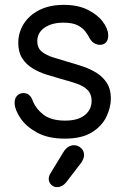

<svg xmlns="http://www.w3.org/2000/svg" viewBox="-20 -551 515 788"><path d="M246 18Q178 18 133 -6.5Q88 -31 65 -64.5Q42 -98 40 -125Q39 -146 49.5 -157.5Q60 -169 76 -169Q91 -169 100 -160.5Q109 -152 113 -141Q125 -107 157 -81.5Q189 -56 247 -56Q300 -56 328 -78.5Q356 -101 356 -137Q356 -165 339.5 -181.5Q323 -198 294 -208Q265 -218 227 -228Q199 -236 169 -245.5Q139 -255 113 -271Q87 -287 71 -312Q55 -337 55 -375Q55 -417 77 -452.5Q99 -488 141 -509.5Q183 -531 241 -531Q300 -531 340 -511Q380 -491 401.5 -462.5Q423 -434 424 -408Q425 -389 416 -378Q407 -367 390 -367Q379 -367 368 -373Q357 -379 349 -392Q342 -406 330.5 -421.5Q319 -437 298 -447.5Q277 -458 240 -458Q193 -458 163 -437.5Q133 -417 133 -382Q133 -355 150.5 -340Q168 -325 196.5 -316Q225 -307 259 -297Q291 -288 322 -277.5Q353 -267 378.5 -250.5Q404 -234 419.5 -209Q435 -184 435 -147Q435 -110 416.5 -71.5Q398 -33 356.5 -7.5Q315 18 246 18ZM214 217Q200 217 190 207Q180 197 180 183Q180 177 182 171Q184 165 188 159L241 72Q250 58 261 51.5Q272 45 283 45Q299 45 312 56Q325 67 325 86Q325 93 322 100.5Q319 108 314 116L251 198Q235 217 214 217Z"/></svg>

Font: National Park
Style: Regular
Weight: 400
Designer: Andrea Herstowski, Ben Hoepner
Version: Version 1.009